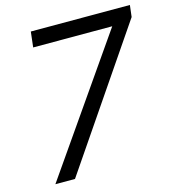

<svg xmlns="http://www.w3.org/2000/svg" viewBox="-111 -843 852 936"><g transform="rotate(-15 315.0 -375.0)"><path d="M53 0 520 -672H121L130 -750H630L623 -691L152 0Z"/></g></svg>

Font: Orkney
Style: Italic
Weight: 400
Italic angle: -7°
Designer: Samuel Oakes and Alfredo Marco Pradil
Foundry: Alfredo Marco Pradil
Version: 1.0; ttfautohint (v1.5)